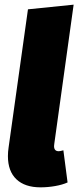

<svg xmlns="http://www.w3.org/2000/svg" viewBox="-20 -784 336 824"><path d="M213 -167Q212 -163 212 -157Q212 -135 232 -135Q238 -135 252 -139L270 -1Q248 9 216.5 14.5Q185 20 154 20Q87 20 50.5 -14.5Q14 -49 14 -114Q14 -133 17 -152L100 -744L296 -764Z"/></svg>

Font: FiraGO Heavy
Style: Italic
Weight: 900
Italic angle: -8°
Designer: bBox Type GmbH
Foundry: bBox Type GmbH
Version: Version 1.001